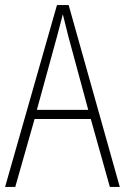

<svg xmlns="http://www.w3.org/2000/svg" viewBox="-20 -828 491 755"><path d="M412 -93H451L250 -808H204L0 -93H40L116 -360H337ZM249 -684 327 -396H125L204 -684C212 -716 220 -742 227 -772C234 -742 242 -714 249 -684Z"/></svg>

Font: Noto Sans Kannada UI Condensed ExtraLight
Style: Regular
Weight: 200
Width: 3
Designer: Jelle Bosma - Monotype Design Team
Foundry: Monotype Imaging Inc.
Version: Version 2.005